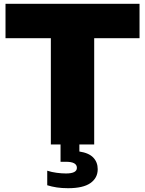

<svg xmlns="http://www.w3.org/2000/svg" viewBox="-20 -760 763 1010"><path d="M247.5 0V-559H9V-740H714V-559H475.5V0ZM338 230Q305.5 230 279 226Q252.5 222 228.5 214.5V138Q251.5 145.5 278 149Q304.5 152.5 327 152.5Q384.5 152.5 384.5 123Q384.5 91 327 91H298.5V-10H397.5V37Q447.5 44.5 470.8 69Q494 93.5 494 130Q494 176 455.8 203Q417.5 230 338 230Z"/></svg>

Font: Encode Sans Semi Expanded Black
Style: Regular
Weight: 900
Width: 6
Designer: Multiple Designers
Foundry: Impallari Type
Version: Version 3.000; ttfautohint (v1.8.3) -l 8 -r 50 -G 200 -x 14 